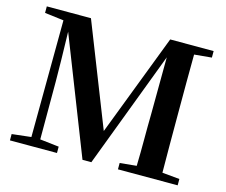

<svg xmlns="http://www.w3.org/2000/svg" viewBox="-103 -884 1209 1025"><g transform="rotate(15 501.0 -371.0)"><path d="M957 -706V-742H717L501 -178L279 -742H35V-706L140 -693L136 -47L30 -35V0H290V-35L185 -47V-366C185 -408 183 -541 180 -641L431 0H480L724 -645L722 -330C720 -243 722 -143 719 -44L627 -35V0H957V-35L861 -44C860 -144 860 -245 860 -346V-395C860 -495 860 -596 861 -697Z"/></g></svg>

Font: Source Han Serif
Style: Bold
Weight: 700
Designer: Ryoko NISHIZUKA 西塚涼子 (kana & ideographs); Frank Grießhammer (Latin, Greek & Cyrillic); Wenlong ZHANG 张文龙 (bopomofo); San
Foundry: Adobe Systems Incorporated
Version: Version 1.001;PS 1.001;hotconv 16.6.54;makeotf.lib2.5.65590